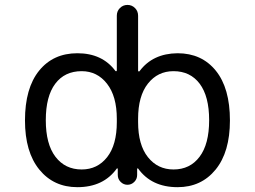

<svg xmlns="http://www.w3.org/2000/svg" viewBox="-20 -775 1040 784"><path d="M82 -283.2Q82 -415 139.6 -486.3Q197.3 -557.6 295.9 -557.6Q397.5 -557.6 451.2 -485.4Q453.1 -483.4 455.1 -484.4Q457 -485.4 457 -487.3V-710.9Q457 -729.5 469.7 -742.2Q482.4 -754.9 500.5 -754.9Q518.6 -754.9 531.2 -742.2Q543.9 -729.5 543.9 -710.9V-486.3Q543.9 -484.4 545.9 -483.4Q547.9 -482.4 549.8 -484.4Q603.5 -556.6 705.1 -557.6Q803.7 -557.6 861.3 -486.3Q918.9 -415 918.9 -283.2Q918.9 -154.3 860.4 -82.5Q801.8 -10.7 705.1 -10.7Q598.6 -10.7 543.9 -86.9Q543 -87.9 541.5 -87.4Q540 -86.9 540 -85V-60.5Q540 -43.9 528.3 -32.2Q516.6 -20.5 500.5 -20.5Q484.4 -20.5 472.7 -32.2Q460.9 -43.9 460.9 -60.5V-85Q460.9 -86.9 459.5 -87.4Q458 -87.9 457 -86.9Q402.3 -10.7 295.9 -10.7Q199.2 -10.7 140.6 -82.5Q82 -154.3 82 -283.2ZM313.5 -83Q377.9 -83 417.5 -133.3Q457 -183.6 457 -276.4V-290Q457 -381.8 417 -433.1Q377 -484.4 313.5 -484.4Q244.1 -484.4 205.6 -433.1Q167 -381.8 167 -284.2Q167 -186.5 206.5 -134.8Q246.1 -83 313.5 -83ZM688.5 -484.4Q624 -484.4 584 -433.6Q543.9 -382.8 543.9 -290V-276.4Q543.9 -183.6 584 -133.3Q624 -83 688.5 -83Q755.9 -83 794.9 -134.8Q834 -186.5 834 -284.2Q834 -381.8 795.4 -433.1Q756.8 -484.4 688.5 -484.4Z"/></svg>

Font: Rounded-X Mgen+ 1mn regular
Style: Regular
Weight: 400
Designer: [Source Han Sans]
Ryoko NISHIZUKA  (kana & ideographs); Paul D. Hunt (Latin, Greek & Cyrillic); Wenlong ZHANG  (bopomofo
Version: Version 1.059.20150602